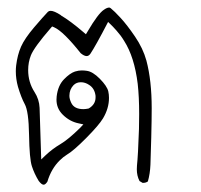

<svg xmlns="http://www.w3.org/2000/svg" viewBox="-20 -326 540 516"><path d="M377.4 161.6Q383.3 141.1 384.3 116.5Q385.3 91.8 386.5 43.2Q387.7 -5.4 387.7 -35.2Q387.7 -109.4 373.5 -163.1Q364.3 -196.3 342.8 -227.8Q321.3 -259.3 304.2 -277.8Q287.1 -296.4 277.8 -303.7Q275.4 -305.7 273.4 -305.7Q267.6 -305.7 259.3 -299.8Q243.7 -289.6 215.3 -241.2L210.9 -233.9L204.1 -239.7Q169.4 -269.5 143.6 -284.7Q143.6 -284.7 143.6 -285.2Q125.5 -296.9 116.2 -296.9Q111.8 -296.9 108.9 -294.4Q96.2 -281.2 71.3 -252Q46.4 -222.7 36.6 -200.7Q26.9 -178.7 23.4 -149.9Q22.5 -142.1 22.5 -134.3Q22.5 -113.8 28.3 -92.8Q37.1 -63.5 46.4 -46.4Q57.1 -27.3 58.1 36.6Q59.1 100.6 65.7 120.8Q72.3 141.1 84 160.2Q91.8 170.4 97.2 170.4Q102.1 170.4 107.4 162.1Q117.7 127.4 140.6 105Q149.9 95.7 160.2 89.4Q177.2 79.6 211.4 45.2Q245.6 10.7 256.8 -7.8Q272.9 -34.7 272.9 -63Q272.9 -72.3 271 -80.6Q267.6 -94.7 248.3 -114.3Q229 -133.8 212.9 -135.7Q207 -136.7 199.2 -136.7Q191.4 -136.7 181.6 -133.8Q168 -129.4 151.9 -112.8Q135.7 -96.2 132.3 -66.9Q131.8 -62.5 131.8 -58.1Q131.8 -34.7 148.4 -18.1Q167 0.5 190.9 5.4L204.1 8.3L194.8 18.1Q163.6 48.8 142.1 61.5Q120.6 74.2 102.5 91.3L90.8 102.5Q87.4 -13.2 86.4 -36.1Q85.4 -59.1 72.8 -78.6Q55.7 -105 55.7 -137.7Q55.7 -158.7 63 -177.2Q71.8 -199.2 116.7 -251L120.1 -254.9L125 -252.9Q138.2 -247.1 156.5 -229Q174.8 -210.9 196.8 -183.1Q206.1 -175.3 212.9 -175.3Q218.3 -175.3 222.7 -181.2Q236.8 -202.1 270.5 -267.1Q279.3 -258.8 283.2 -254.6Q287.1 -250.5 293 -243.9Q298.8 -237.3 304 -230.5Q309.1 -223.6 313.5 -216.3Q341.3 -172.9 350.1 -100.6Q354 -65.4 354 -19.5Q354 -0.5 353.5 20.5Q351.1 91.3 348.1 119.1Q347.7 124 347.7 128.9Q347.7 146.5 355 160.6L363.3 165.5Q363.8 165.5 364.3 165.5Q372.1 165.5 377.4 161.6ZM204.1 -32.7Q179.2 -32.7 171.4 -49.8Q166.5 -60.1 166.5 -68.6Q166.5 -77.1 169.4 -84.5Q172.4 -91.8 177.7 -97.2Q185.5 -105 197.3 -105Q209 -105 219.7 -97.7Q234.4 -88.4 236.8 -68.4Q236.8 -65.9 236.8 -64Q236.8 -45.4 218.8 -34.7L217.3 -34.2Q209.5 -32.7 204.1 -32.7Z"/></svg>

Font: Bakudai
Style: ExtraLight
Weight: 200
Version: Version 1.48